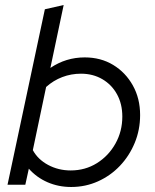

<svg xmlns="http://www.w3.org/2000/svg" viewBox="-20 -737 618 766"><path d="M264 9Q213 9 169.5 -10Q126 -29 95 -64L81 0H10L159 -700L234 -717L181 -466Q243 -508 318 -508Q382 -508 431.5 -478Q481 -448 510 -396Q539 -344 539 -278Q539 -219 517.5 -167Q496 -115 458.5 -75.5Q421 -36 371 -13.5Q321 9 264 9ZM262 -57Q320 -57 366.5 -86Q413 -115 440.5 -164Q468 -213 468 -272Q468 -322 447 -360.5Q426 -399 388.5 -421Q351 -443 303 -443Q264 -443 228.5 -429.5Q193 -416 164 -390L111 -138Q131 -101 172 -79Q213 -57 262 -57Z"/></svg>

Font: Red Hat Display VF
Style: Italic
Weight: 300
Italic angle: -12°
Designer: Pentagram, MCKL
Foundry: Pentagram, MCKL
Version: Version 1.023